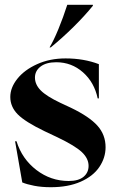

<svg xmlns="http://www.w3.org/2000/svg" viewBox="-20 -767 483 802"><path d="M73 -5 43 -177H49Q72 -103 132 -57Q192 -11 267 -11Q308 -11 329 -28.5Q350 -46 350 -74Q350 -105 322 -131.5Q294 -158 221 -193L166 -219Q85 -258 54 -289.5Q23 -321 23 -362Q23 -401 52.5 -438Q82 -475 135 -499Q188 -523 254 -523Q330 -523 393 -499V-356H388Q374 -423 326.5 -465Q279 -507 215 -507Q173 -507 149.5 -489Q126 -471 126 -443Q126 -414 150 -389.5Q174 -365 233 -337L276 -317Q353 -280 387 -242Q421 -204 421 -152Q421 -108 395 -69.5Q369 -31 317 -8Q265 15 192 15Q154 15 123 9Q92 3 73 -5ZM261 -747H368V-743Q334 -701 287.5 -655Q241 -609 192 -569H187Q204 -597 224 -645.5Q244 -694 261 -747Z"/></svg>

Font: Nyght Serif Medium
Style: Regular
Weight: 500
Designer: Maksym Kobuzan
Version: Version 0.410